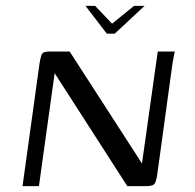

<svg xmlns="http://www.w3.org/2000/svg" viewBox="-20 -636 666 656"><path d="M272 -616H305L363 -555L438 -616H474L372 -521H345ZM57 0 115 -419Q118 -437 121 -446Q124 -455 130.5 -457.5Q137 -460 151 -460H218L464 -79L465 -77L519 -460H578Q577 -459 575.5 -452.5Q574 -446 573 -438.5Q572 -431 570 -424L517 -38Q513 -12 506 -6Q499 0 477 0H415L168 -384L167 -388L113 0Z"/></svg>

Font: Genos
Style: Italic
Weight: 400
Italic angle: -8°
Version: Version 1.010